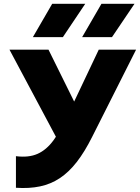

<svg xmlns="http://www.w3.org/2000/svg" viewBox="-20 -956 721 989"><path d="M62.1 11.2V-151.5Q127.6 -143.2 173.4 -163.5Q219.2 -183.8 255.6 -233.4Q291.9 -283 328.9 -363L488.6 -700H680.9L454.6 -250.8Q416.1 -173.8 375.3 -121.4Q334.5 -69 288.1 -38.3Q241.8 -7.6 186.2 4.1Q130.8 15.9 62.1 11.2ZM298.6 -194.2 28.9 -700H229.9L410.9 -334ZM403.1 -764.8 502.6 -936.5H672.9L556.9 -764.8ZM149.4 -764.8 248.9 -936.5H419.1L303.9 -764.8Z"/></svg>

Font: Geologica-Sharp
Style: Regular
Weight: 100
Designer: Sindre Bremnes, Frode Helland
Foundry: Monokrom Skriftforlag AS
Version: Version 1.010;gftools[0.9.28]